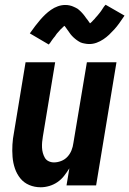

<svg xmlns="http://www.w3.org/2000/svg" viewBox="-20 -783 546 811"><path d="M152 8Q126 8 103.5 -1.5Q81 -11 66 -29.5Q51 -48 43 -71.5Q35 -95 33 -120.5Q31 -146 32.5 -172Q34 -198 39 -223L88 -520H213L161 -206Q159 -195 158 -183Q157 -171 157.5 -159.5Q158 -148 161 -137Q164 -126 169.5 -116.5Q175 -107 185.5 -102Q196 -97 208 -97Q223 -97 238.5 -103Q254 -109 265 -121Q276 -133 282 -148Q288 -163 290 -179L347 -520H472L386 0H261L273 -72Q263 -56 251 -40.5Q239 -25 223 -14Q207 -3 188.5 2.5Q170 8 152 8ZM186 -595 106 -642Q118 -659 129 -673.5Q140 -688 150.5 -700Q161 -712 171.5 -722Q182 -732 195.5 -741.5Q209 -751 224.5 -756.5Q240 -762 256 -762Q261 -762 265.5 -761.5Q270 -761 274.5 -760Q279 -759 283.5 -757.5Q288 -756 292 -754Q296 -752 300.5 -750Q305 -748 308.5 -745.5Q312 -743 315 -740Q318 -737 322 -733.5Q326 -730 328.5 -726.5Q331 -723 334 -720Q337 -717 339 -713.5Q341 -710 343.5 -707Q346 -704 349.5 -699.5Q353 -695 355.5 -691Q358 -687 360.5 -684Q363 -681 363 -679H354Q353 -679 353 -680L357 -682Q360 -684 363 -686.5Q366 -689 368.5 -691.5Q371 -694 372.5 -696Q374 -698 376 -699.5Q378 -701 379.5 -703Q381 -705 383 -707.5Q385 -710 387 -712Q389 -714 391.5 -717Q394 -720 396 -722.5Q398 -725 400.5 -728Q403 -731 405.5 -734.5Q408 -738 410 -741Q412 -744 414.5 -748Q417 -752 419.5 -755.5Q422 -759 426 -763L506 -717Q494 -699 483.5 -684.5Q473 -670 462.5 -658.5Q452 -647 441 -636.5Q430 -626 416.5 -617Q403 -608 388 -602.5Q373 -597 357 -597Q352 -597 347.5 -597.5Q343 -598 338 -599Q333 -600 328.5 -601Q324 -602 320 -604Q316 -606 312 -608.5Q308 -611 304.5 -613.5Q301 -616 298 -618.5Q295 -621 291 -624.5Q287 -628 284 -631.5Q281 -635 278 -638.5Q275 -642 273 -645.5Q271 -649 268.5 -652Q266 -655 263 -659.5Q260 -664 257 -668Q254 -672 251.5 -675Q249 -678 249 -680Q250 -680 252.5 -679.5Q255 -679 257 -679H259Q259 -678 255.5 -676Q252 -674 249 -671.5Q246 -669 244 -666.5Q242 -664 240 -662.5Q238 -661 236 -659Q234 -657 232.5 -655Q231 -653 229 -651Q227 -649 225 -646.5Q223 -644 220.5 -641.5Q218 -639 216.5 -636Q215 -633 212.5 -630Q210 -627 207.5 -624Q205 -621 202.5 -617.5Q200 -614 197.5 -610.5Q195 -607 192.5 -603Q190 -599 186 -595Z"/></svg>

Font: Iosevka Extrabold Oblique
Style: Regular
Weight: 800
Italic angle: -9°
Monospace: yes
Designer: Belleve Invis
Foundry: Belleve Invis
Version: Version 32.5.0; ttfautohint (v1.8.4)